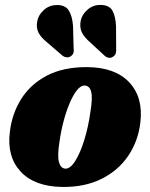

<svg xmlns="http://www.w3.org/2000/svg" viewBox="-20 -748 610 781"><path d="M334.5 -475Q449 -474 506 -412.8Q563 -351.5 551 -250.5Q542.5 -175 502.2 -115Q462 -55 393.8 -20.8Q325.5 13.5 233.5 12.5Q121 11 64.2 -49.8Q7.5 -110.5 20 -210.5Q28.5 -285.5 66.5 -345.8Q104.5 -406 171.5 -440.8Q238.5 -475.5 334.5 -475ZM245 -62Q265.5 -60.5 286.2 -93.5Q307 -126.5 323.2 -179.8Q339.5 -233 347.5 -291.5Q357 -348.5 351.2 -373.2Q345.5 -398 326 -400Q309.5 -401.5 293.2 -381.2Q277 -361 262.8 -327Q248.5 -293 237.8 -251.5Q227 -210 221.5 -168Q213 -113 219.8 -88.5Q226.5 -64 245 -62ZM452 -640.5 452.5 -549Q453 -539 450.8 -531Q448.5 -523 440 -517.5Q432.5 -512 423.5 -513Q414.5 -514 407.5 -519.5L348 -574.5Q322 -597 312.5 -617.2Q303 -637.5 308.5 -665Q314 -689.5 336.5 -709Q359 -728.5 389.5 -728Q425 -727.5 437.8 -703.8Q450.5 -680 452 -640.5ZM277 -643 279.5 -551.5Q281 -542 279 -534Q277 -526 269 -520Q261 -514 251.8 -514.8Q242.5 -515.5 235.5 -520.5L174 -573.5Q147 -595 136.8 -614.8Q126.5 -634.5 131.5 -662Q136 -686.5 157.8 -706.8Q179.5 -727 210.5 -727.5Q246 -728 260 -705Q274 -682 277 -643Z"/></svg>

Font: Fraunces 72pt S050 Black
Style: Italic
Weight: 900
Italic angle: -16°
Version: Version 1.000; ttfautohint (v1.8.3)